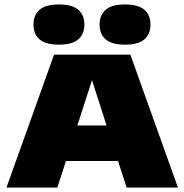

<svg xmlns="http://www.w3.org/2000/svg" viewBox="-20 -840 826 860"><path d="M9 0 222 -595H564L777 0H547L382 -512H402L237 0ZM232 -119 286 -278H499L552 -119ZM540 -640Q480 -640 453 -664Q426 -688 426 -730Q426 -772 453 -796Q480 -820 540 -820Q600 -820 627 -796Q654 -772 654 -730Q654 -688 627 -664Q600 -640 540 -640ZM244 -640Q184 -640 157 -664Q130 -688 130 -730Q130 -772 157 -796Q184 -820 244 -820Q304 -820 331 -796Q358 -772 358 -730Q358 -688 331 -664Q304 -640 244 -640Z"/></svg>

Font: Encode Sans SC Expanded Black
Style: Regular
Weight: 900
Width: 7
Designer: Multiple Designers
Foundry: Impallari Type
Version: Version 3.002